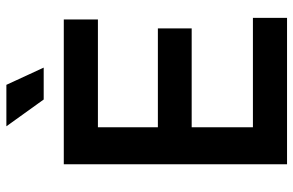

<svg xmlns="http://www.w3.org/2000/svg" viewBox="-179 -741 920 602"><g transform="rotate(-90 281.0 -440.0)"><path d="M316 -880H186L270 -763H370ZM67 -700V0H526V-107H183V-299H493V-405H183V-593H521V-700Z"/></g></svg>

Font: Space Text SemiBold
Style: Regular
Weight: 600
Designer: Florian Karsten (Space Text), Colophon Foundry (Space Mono)
Foundry: Florian Karsten
Version: Version 1.003;PS 001.003;hotconv 1.0.88;makeotf.lib2.5.64775